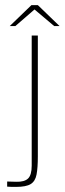

<svg xmlns="http://www.w3.org/2000/svg" viewBox="-20 -730 253 751"><path d="M43 1Q34 1 26 1Q18 1 8 0V-20L43 -19Q75 -18 89.5 -31.5Q104 -45 104 -82V-591H128V-118Q128 -74 123 -47.5Q118 -21 100 -10Q82 1 43 1ZM18 -628 103 -710H128L213 -628H192L115 -693L40 -628Z"/></svg>

Font: Alumni Sans Thin Thin
Style: Regular
Weight: 250
Version: Version 1.018